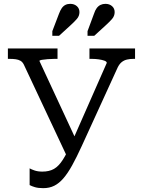

<svg xmlns="http://www.w3.org/2000/svg" viewBox="-20 -962 743 998"><path d="M405 -203Q378 -144 355 -102.5Q332 -61 309.5 -35Q287 -9 262 3.5Q237 16 205 16Q179 16 162 11Q145 6 134 0V-87Q140 -83 158 -76.5Q176 -70 200 -70Q236 -70 260.5 -84Q285 -98 306.5 -131.5Q328 -165 354 -224L535 -635Q535 -642 523 -646.5Q511 -651 493 -653.5Q475 -656 458 -656H445V-710H682V-656H673Q656 -656 640.5 -652.5Q625 -649 613 -639.5Q601 -630 592 -612ZM382 -221 334 -136 104 -626Q97 -640 86.5 -646Q76 -652 62 -654Q48 -656 30 -656H21V-710H279V-656H262Q246 -656 228 -654.5Q210 -653 197.5 -651Q185 -649 185 -645ZM286 -889Q293 -908 301 -919.5Q309 -931 320 -936.5Q331 -942 345 -942Q366 -942 379.5 -930Q393 -918 393 -899Q393 -879 379.5 -863.5Q366 -848 345 -829L287 -776H252V-800ZM468 -889Q474 -908 482.5 -919.5Q491 -931 502.5 -936.5Q514 -942 528 -942Q549 -942 562.5 -930Q576 -918 576 -899Q576 -879 562.5 -863.5Q549 -848 528 -829L470 -776H435V-800Z"/></svg>

Font: Roboto Serif
Style: Regular
Weight: 400
Designer: Greg Gazdowicz
Foundry: Commercial Type
Version: Version 1.008